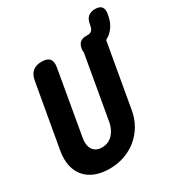

<svg xmlns="http://www.w3.org/2000/svg" viewBox="-196 -975 1050 1120"><g transform="rotate(-30 329.5 -415.0)"><path d="M95 -655Q102 -693 124 -711.5Q146 -730 184 -730Q222 -730 237 -711.5Q252 -693 245 -655L170 -225Q166 -204 168 -185Q170 -166 178.5 -151.5Q187 -137 202.5 -128.5Q218 -120 241 -120Q264 -120 282.5 -128.5Q301 -137 314.5 -151.5Q328 -166 337 -185Q346 -204 350 -225L425 -653Q422 -664 425 -680Q430 -706 444.5 -718Q459 -730 484 -730H496Q513 -730 522.5 -739.5Q532 -749 535 -765L538 -780Q543 -810 560.5 -825Q578 -840 608 -840Q638 -840 650.5 -825Q663 -810 658 -780L655 -765Q644 -704 599 -667Q587 -658 574 -651L499 -224Q490 -170 464.5 -126.5Q439 -83 402 -53Q365 -23 318 -6.5Q271 10 218 10Q164 10 123 -6Q82 -22 55.5 -52.5Q29 -83 19.5 -126.5Q10 -170 19 -224Z"/></g></svg>

Font: Maple Mono NL ExtraBold
Style: Italic
Weight: 800
Italic angle: -10°
Monospace: yes
Designer: subframe7536
Version: Version 7.000